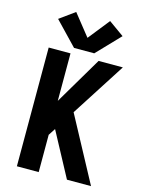

<svg xmlns="http://www.w3.org/2000/svg" viewBox="-142 -1065 860 1148"><g transform="rotate(15 288.0 -491.5)"><path d="M79 0H214V-231L242 -274L389 0H538L323 -400L538 -735H388L214 -441V-735H79ZM226 -772H351L488 -915L393 -983L288 -851L183 -983L89 -915Z"/></g></svg>

Font: Iosevka Sparkle Extrabold
Style: Regular
Weight: 800
Designer: Belleve Invis
Foundry: Belleve Invis
Version: Version 4.5.0; ttfautohint (v1.8.3)